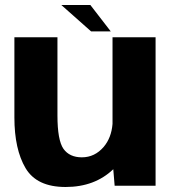

<svg xmlns="http://www.w3.org/2000/svg" viewBox="-20 -742 697 767"><path d="M438 0H601.5V-593H429.5V-247C426.5 -210 415 -180 394.5 -155.5C370.5 -127.5 341.5 -113.5 307 -113.5C274 -113.5 249.5 -125 233.5 -147.5C217.5 -170.5 209.5 -215 209.5 -280.5V-593H37.5V-272.5C37.5 -188 52.5 -120.5 82 -70.5C112 -20 165 5 242 5C320 5 383.5 -19 432.5 -66ZM344 -616.5H422.5L341 -722H225Z"/></svg>

Font: Anybody
Style: Bold
Weight: 700
Designer: Tyler Finck
Foundry: Etcetera Type Company
Version: Version 1.110